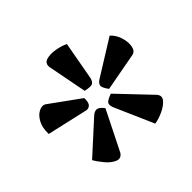

<svg xmlns="http://www.w3.org/2000/svg" viewBox="-121 -821 711 711"><g transform="rotate(-45 234.5 -466.0)"><path d="M149 -253Q137 -235 118.5 -242.5Q100 -250 83 -270Q66 -290 56 -308L178 -419Q190 -430 201.5 -429Q213 -428 227 -409ZM165 -455 11 -490Q10 -524 22 -545.5Q34 -567 50.5 -575Q67 -583 79 -577L198 -491Q199 -466 189 -458Q179 -450 165 -455ZM317 -238 249 -393Q244 -407 248 -415Q252 -423 279 -433L397 -309Q410 -293 397.5 -278Q385 -263 361 -252Q337 -241 317 -238ZM218 -509 188 -664Q186 -685 205 -690.5Q224 -696 250 -691.5Q276 -687 294 -678L267 -529Q264 -514 255.5 -508Q247 -502 218 -509ZM287 -450Q270 -473 272.5 -483Q275 -493 288 -501L428 -588Q445 -573 453 -548.5Q461 -524 457.5 -503Q454 -482 438 -478Z"/></g></svg>

Font: Yanone Kaffeesatz ExtraLight
Style: Regular
Weight: 200
Designer: Yanone (Cyrillic: Daniel Pouzeot, Huerta Tipografica, and Cyreal)
Foundry: Yanone
Version: Version 2.003